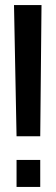

<svg xmlns="http://www.w3.org/2000/svg" viewBox="-20 -734 218 754"><path d="M35 -714H143L138 -199H45ZM45 -106H138V0H45Z"/></svg>

Font: Non Bureau Medium
Style: Regular
Weight: 500
Designer: Jona Saucedo
Foundry: Non Foundry
Version: Version 1.000; ttfautohint (v1.8.4)